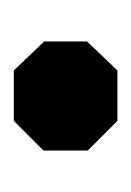

<svg xmlns="http://www.w3.org/2000/svg" viewBox="24 -214 190 278"><g transform="rotate(-90 119.0 -75.0)"><path d="M40 -43V-107L83 -150H156L198 -106V-44L156 0H83Z"/></g></svg>

Font: Chakra Petch
Style: Bold
Weight: 700
Designer: Katatrad Aksorn Co.,Ltd.
Foundry: Cadson Demak Co.,Ltd.
Version: Version 1.000; ttfautohint (v1.6)